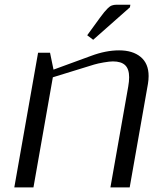

<svg xmlns="http://www.w3.org/2000/svg" viewBox="-20 -812 707 832"><path d="M535.6 -436.5Q539.6 -459.5 539.6 -477.1Q539.6 -512.7 522.5 -529.3Q505.4 -545.9 469.2 -545.9Q455.6 -545.9 429.7 -541.5Q403.8 -537.1 387.7 -532.2L209 -477.1L125 0H42L145 -583.5H196.8L211.9 -510.3L374.5 -569.8Q438.5 -593.8 496.1 -593.8Q555.2 -593.8 589.6 -565.2Q624 -536.6 624 -482.4Q624 -466.3 621.1 -448.7L542 0H458.5ZM543 -780.3 383.8 -639.6 357.9 -659.2 408.7 -729Q410.2 -731 412.6 -734.4Q425.3 -751.5 431.4 -759Q437.5 -766.6 446.8 -775.9Q456.1 -785.2 464.8 -788.3Q473.6 -791.5 484.4 -791.5H544.9Z"/></svg>

Font: Resagnicto
Style: Italic
Weight: 500
Italic angle: -10°
Version: Version 0.999